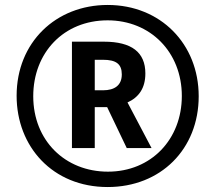

<svg xmlns="http://www.w3.org/2000/svg" viewBox="-20 -744 868 774"><path d="M414 10C628 10 781 -143 781 -356C781 -567 627 -724 414 -724C205 -724 47 -573 47 -358C47 -153 192 10 414 10ZM415 -52C243 -52 114 -177 114 -356C114 -531 236 -662 414 -662C586 -662 713 -534 713 -357C713 -183 590 -52 415 -52ZM270 -147H362V-312H412L491 -147H591L494 -331C540 -352 566 -389 566 -448C566 -533 511 -576 399 -576H270ZM395 -380H362V-503H395C448 -503 471 -486 471 -444C471 -400 442 -380 395 -380Z"/></svg>

Font: Noto Sans Khmer Condensed SemiBold
Style: Regular
Weight: 600
Width: 3
Designer: Danh Hong and the Monotype Design Team
Foundry: Monotype Imaging Inc.
Version: Version 2.004